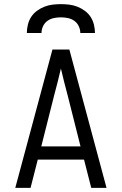

<svg xmlns="http://www.w3.org/2000/svg" viewBox="-20 -910 590 930"><path d="M54 0 234 -670H316L496 0H422L387 -137H163L128 0ZM370 -201 308 -447Q299 -479 291 -512Q283 -545 275 -578Q267 -545 259 -512Q251 -479 242 -447L180 -201ZM110 -750Q110 -770 115 -790.5Q120 -811 131 -828Q142 -845 159 -857.5Q176 -870 195 -877.5Q214 -885 234.5 -887.5Q255 -890 275 -890Q295 -890 315.5 -887.5Q336 -885 355 -877.5Q374 -870 391 -857.5Q408 -845 419 -828Q430 -811 435 -790.5Q440 -770 440 -750H369Q369 -767 361.5 -783Q354 -799 340 -809Q326 -819 309 -822.5Q292 -826 275 -826Q258 -826 241 -822.5Q224 -819 210 -809Q196 -799 188.5 -783Q181 -767 181 -750Z"/></svg>

Font: Lode Term
Style: Regular
Weight: 400
Monospace: yes
Designer: Belleve Invis
Foundry: Belleve Invis
Version: Version 29.2.0